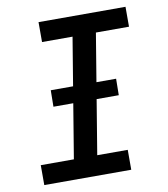

<svg xmlns="http://www.w3.org/2000/svg" viewBox="-82 -805 765 874"><g transform="rotate(-10 300.0 -367.5)"><path d="M454 0H52V-92H205L296 -643H155V-735H557V-643H404L313 -92H454ZM155 -344 156 -420H458L457 -344Z"/></g></svg>

Font: Iosevka Semibold Extended
Style: Italic
Weight: 600
Width: 7
Italic angle: -9°
Monospace: yes
Designer: Belleve Invis
Foundry: Belleve Invis
Version: Version 32.5.0; ttfautohint (v1.8.4)